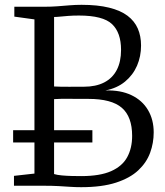

<svg xmlns="http://www.w3.org/2000/svg" viewBox="-20 -771 686 797"><path d="M123 -50.5V-690.5L39.5 -702V-743H164Q194 -743 219.5 -745Q245 -747 269.2 -749Q293.5 -751 318.5 -751Q385.5 -751 433 -739.2Q480.5 -727.5 509.5 -705.5Q538.5 -683.5 552 -652.5Q565.5 -621.5 565.5 -582Q565.5 -537 548.8 -498.2Q532 -459.5 499 -432.2Q466 -405 417.5 -395.5Q480.5 -397.5 525.5 -376Q570.5 -354.5 594.2 -314.5Q618 -274.5 618 -221.5Q618 -177.5 603.2 -137Q588.5 -96.5 554.2 -64.2Q520 -32 461.8 -13Q403.5 6 317 6Q293.5 6 271.5 4.5Q249.5 3 223.2 1.5Q197 0 160 0H38V-41ZM204.5 -412Q216.5 -411.5 233.5 -411Q250.5 -410.5 268.5 -410.8Q286.5 -411 302.2 -411Q318 -411 328 -411Q378 -411 412.5 -428.8Q447 -446.5 464.8 -480.8Q482.5 -515 482.5 -564Q482.5 -635.5 445 -671Q407.5 -706.5 308 -706.5Q283.5 -706.5 263.8 -705Q244 -703.5 229.5 -702Q215 -700.5 204.5 -700.5ZM204.5 -48.5Q217.5 -44.5 237.2 -42.8Q257 -41 278.2 -40.5Q299.5 -40 317 -40Q395 -40 441.2 -60.5Q487.5 -81 508 -118.5Q528.5 -156 528.5 -207Q528.5 -286.5 485.8 -323.5Q443 -360.5 347 -360.5Q333.5 -360.5 314 -360.5Q294.5 -360.5 273.5 -360.8Q252.5 -361 234.2 -360.8Q216 -360.5 204.5 -359.5ZM363.5 -230.5V-179.5H34.5V-230.5Z"/></svg>

Font: Merriweather 28pt Light
Style: Regular
Weight: 300
Version: Version 2.100